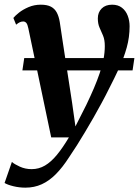

<svg xmlns="http://www.w3.org/2000/svg" viewBox="-55 -572 608 840"><path d="M69 -448Q65.5 -465.5 60 -471.8Q54.5 -478 46.5 -478Q39 -478 31.8 -474.8Q24.5 -471.5 15.5 -464L3.5 -493.5Q11 -503 28.2 -516.8Q45.5 -530.5 70.2 -541Q95 -551.5 123.5 -551.5Q151 -551.5 167.8 -542.8Q184.5 -534 193.5 -517Q202.5 -500 206.5 -475.5Q212.5 -435 219.2 -390.8Q226 -346.5 233 -300.8Q240 -255 247 -210Q254 -165 260.5 -122L275 -19L323 -114Q341 -151.5 355.8 -186Q370.5 -220.5 381.2 -252Q392 -283.5 397.8 -313Q403.5 -342.5 403.5 -370.5Q403.5 -398 395.8 -416.2Q388 -434.5 380.5 -451.2Q373 -468 373 -491.5Q373 -518 389.8 -534.8Q406.5 -551.5 435.5 -551.5Q461.5 -551.5 478.5 -538.2Q495.5 -525 503.8 -503.2Q512 -481.5 512 -457Q512 -409.5 499.5 -364.2Q487 -319 466.2 -274.2Q445.5 -229.5 421.5 -183Q406.5 -152.5 389.2 -120.8Q372 -89 353.8 -57Q335.5 -25 317.2 5.5Q299 36 281.5 63.8Q264 91.5 247.5 115.5Q219 160 189.5 189.8Q160 219.5 127.5 234.2Q95 249 56 249Q29.5 249 3.8 242.8Q-22 236.5 -35 228.5L-3 136.5Q7.5 146 31.5 157Q55.5 168 83.5 168Q115 168 141.8 152.2Q168.5 136.5 194 105.5Q219.5 74.5 246.5 29H169ZM533 -318 525 -264H43L51 -318Z"/></svg>

Font: Merriweather 60pt
Style: Bold Italic
Weight: 700
Italic angle: -7.8°
Version: Version 2.101